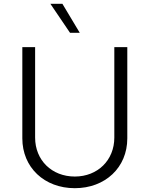

<svg xmlns="http://www.w3.org/2000/svg" viewBox="-20 -975 783 1006"><path d="M579 -728V-254C579 -136 492 -50 372 -50C251 -50 164 -136 164 -254V-728H97V-250C97 -98 212 11 372 11C531 11 647 -97 647 -250V-728ZM244 -955 347 -803H398L307 -955Z"/></svg>

Font: Wafeq Light
Style: Regular
Weight: 300
Designer: Rasmus Andersson & Azza Alameddine
Foundry: Google & TypeTogether
Version: Version 3.000;January 28, 2025;FontCreator 15.0.0.3014 64-bi